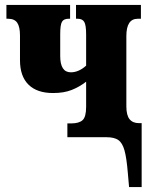

<svg xmlns="http://www.w3.org/2000/svg" viewBox="-20 -556 604 778"><path d="M498 145Q493 84 484.5 53.5Q476 23 459.5 11.5Q443 0 412 0H253V-56H269Q300 -56 314.5 -69Q329 -82 329 -123V-225Q302 -204 270.5 -191.5Q239 -179 195 -179Q130 -179 95.5 -213Q61 -247 61 -312V-412Q61 -447 50 -463.5Q39 -480 13 -480H6V-536H264V-480H258Q238 -480 231 -467.5Q224 -455 224 -418V-329Q224 -263 267 -263Q299 -263 329 -290V-416Q329 -454 321.5 -467Q314 -480 295 -480H288V-536H551V-480H538Q492 -480 492 -410V-125Q492 -89 505 -73Q518 -57 543 -57H554V202H503Z"/></svg>

Font: Noto Serif CondBlack
Style: Regular
Weight: 900
Width: 3
Designer: Monotype Design Team
Foundry: Monotype Imaging Inc.
Version: Version 1.001